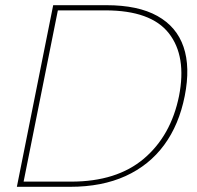

<svg xmlns="http://www.w3.org/2000/svg" viewBox="-20 -720 759 740"><path d="M390 -700Q512 -700 586.5 -658.5Q661 -617 687.5 -539Q714 -461 692 -350Q670 -239 612.5 -161Q555 -83 464 -41.5Q373 0 250 0H45L185 -700ZM254 -20Q430 -20 534.5 -108.5Q639 -197 670 -350Q700 -503 631 -591.5Q562 -680 386 -680H203L71 -20Z"/></svg>

Font: Albert Sans Thin
Style: Italic
Weight: 250
Italic angle: -11.25°
Designer: Andreas Rasmussen
Foundry: a.Foundry
Version: Version 1.025